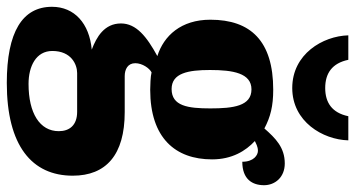

<svg xmlns="http://www.w3.org/2000/svg" viewBox="-273 -551 1045 565"><g transform="rotate(90 249.5 -268.5)"><path d="M226 -606C325 -606 378 -696 380 -771H309C299 -723 269 -703 226 -703C183 -703 153 -723 143 -771H71C73 -696 126 -606 226 -606ZM211 234C396 234 484 160 484 40C484 -58 423 -113 297 -113H191C171 -113 153 -122 153 -144C153 -165 168 -186 180 -192C191 -189 219 -188 231 -188C373 -188 436 -262 436 -370C436 -429 411 -469 382 -496C389 -499 398 -505 411 -505C423 -505 443 -493 443 -459C495 -459 512 -489 512 -523C512 -555 489 -584 448 -584C401 -584 374 -557 345 -524C311 -542 279 -550 231 -550C88 -550 25 -484 25 -365C25 -279 72 -228 132 -209C75 -178 36 -147 36 -102C36 -53 76 -30 113 -16C36 -9 -13 35 -13 101C-13 188 61 234 211 234ZM229 -251C182 -251 173 -300 173 -364C173 -431 182 -486 230 -486C279 -486 286 -433 286 -365C286 -299 279 -251 229 -251ZM214 170C162 170 117 148 117 100C117 44 157 27 182 27H296C336 27 353 50 353 81C353 137 300 170 214 170Z"/></g></svg>

Font: Noto Serif Bengali Condensed Black
Style: Regular
Weight: 900
Width: 3
Designer: Juan Bruce, Universal Thirst, Indian Type Foundry and the Monotype Design Team.
Foundry: Monotype Imaging Inc.
Version: Version 2.003